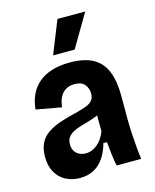

<svg xmlns="http://www.w3.org/2000/svg" viewBox="-116 -838 750 929"><g transform="rotate(-15 259.5 -373.0)"><path d="M169 13Q131 13 99.5 -3Q68 -19 49.5 -51Q31 -83 31 -130Q31 -171 45.5 -199Q60 -227 87.5 -245Q115 -263 152.5 -275.5Q190 -288 235 -298Q264 -306 284 -313.5Q304 -321 315 -333.5Q326 -346 326 -369Q326 -395 310 -414Q294 -433 259 -433Q234 -433 215.5 -422Q197 -411 186.5 -390.5Q176 -370 173 -340L46 -363Q50 -405 65.5 -437.5Q81 -470 108.5 -493Q136 -516 175 -528Q214 -540 265 -540Q336 -540 380 -516Q424 -492 444 -443Q464 -394 464 -320V-200Q464 -170 466 -134.5Q468 -99 471 -64.5Q474 -30 478 0H355Q349 -29 345.5 -59Q342 -89 339 -121H321Q310 -80 289.5 -49.5Q269 -19 239 -3Q209 13 169 13ZM227 -95Q243 -95 258 -101Q273 -107 286 -118Q299 -129 309.5 -144.5Q320 -160 327 -179L326 -282L354 -277Q339 -264 319.5 -255.5Q300 -247 278.5 -241Q257 -235 236.5 -229Q216 -223 199.5 -214Q183 -205 173 -191.5Q163 -178 163 -156Q163 -128 181 -111.5Q199 -95 227 -95ZM304 -594H196L262 -759H401Z"/></g></svg>

Font: Bricolage Grotesque SemiCondensed
Style: Bold
Weight: 700
Width: 4
Designer: Mathieu Triay
Foundry: Atelier Triay
Version: Version 1.001;gftools[0.9.33.dev8+g029e19f]